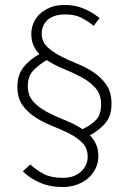

<svg xmlns="http://www.w3.org/2000/svg" viewBox="-20 -701 519 773"><path d="M92 -355Q92 -316 114.5 -291.5Q137 -267 170.5 -249.5Q204 -232 242 -217Q280 -202 312 -181Q348 -198 367.5 -219Q387 -240 387 -281Q387 -321 364.5 -346.5Q342 -372 308.5 -390Q275 -408 237 -423.5Q199 -439 168 -459Q134 -439 113 -416Q92 -393 92 -355ZM233 52Q181 52 141 34.5Q101 17 72 -11L102 -39Q128 -15 157.5 0Q187 15 233 15Q279 15 306 -10Q333 -35 333 -70Q333 -104 312 -125.5Q291 -147 259.5 -163Q228 -179 191.5 -193.5Q155 -208 123.5 -228Q92 -248 71 -277Q50 -306 50 -352Q50 -400 75.5 -431.5Q101 -463 139 -483Q124 -498 115 -518Q106 -538 106 -564Q106 -585 114 -606Q122 -627 139 -643.5Q156 -660 181 -670.5Q206 -681 241 -681Q283 -681 318 -666Q353 -651 381 -628L357 -597Q333 -617 306.5 -630Q280 -643 242 -643Q217 -643 199 -636.5Q181 -630 170 -619.5Q159 -609 153.5 -595Q148 -581 148 -567Q148 -534 169 -513.5Q190 -493 221 -476.5Q252 -460 288.5 -445.5Q325 -431 356 -410.5Q387 -390 408 -360Q429 -330 429 -284Q429 -234 404.5 -205.5Q380 -177 342 -156Q358 -140 367 -119.5Q376 -99 376 -72Q376 -45 364.5 -22Q353 1 333.5 17.5Q314 34 288 43Q262 52 233 52Z"/></svg>

Font: TypoPRO Source Sans Pro
Style: Regular
Weight: 300
Designer: Paul D. Hunt
Foundry: Adobe Systems Incorporated
Version: Version 2.020;PS 2.000;hotconv 1.0.86;makeotf.lib2.5.63406